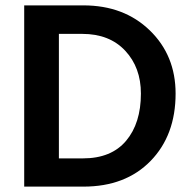

<svg xmlns="http://www.w3.org/2000/svg" viewBox="-20 -694 715 714"><path d="M290 0H70V-674H290Q441 -674 537 -581Q633 -488 633 -346Q633 -191 540 -95.5Q447 0 290 0ZM286 -568H199V-105H288Q394 -105 449 -170.5Q504 -236 504 -346Q504 -443 445.5 -505.5Q387 -568 286 -568Z"/></svg>

Font: Hind Vadodara SemiBold
Style: Regular
Weight: 600
Designer: Hitesh Malaviya
Foundry: Indian Type Foundry
Version: Version 1.001;PS 1.0;hotconv 1.0.86;makeotf.lib2.5.63406; tt